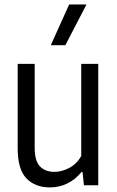

<svg xmlns="http://www.w3.org/2000/svg" viewBox="-20 -828 522 858"><path d="M59 -164.5V-542.5H135V-167.5Q135 -109.5 158.2 -84.8Q181.5 -60 223.5 -60Q255.5 -60 289.2 -77.5Q323 -95 343 -131V-542.5H419V0H355L349 -59H344Q316 -25 280 -7.8Q244 9.5 203.5 9.5Q137 9.5 98 -31Q59 -71.5 59 -164.5ZM207 -626 289 -808H366.5L272 -626Z"/></svg>

Font: Encode Sans Condensed
Style: Regular
Weight: 400
Width: 3
Designer: Multiple Designers
Foundry: Impallari Type
Version: Version 2.000